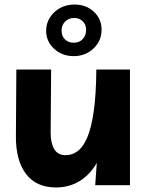

<svg xmlns="http://www.w3.org/2000/svg" viewBox="-20 -815 650 845"><path d="M227 10Q139 10 94 -50Q49 -110 50 -217L52 -509H205L203 -229Q203 -184 219 -158Q235 -132 269 -132Q298 -132 322 -150Q346 -168 364 -210Q382 -252 392.5 -325Q403 -398 404 -509H552V0H399L406 -98Q376 -46 330 -18Q284 10 227 10ZM304 -568Q253 -568 218 -600.5Q183 -633 183 -680Q183 -712 200 -738.5Q217 -765 245 -780Q273 -795 308 -795Q359 -795 393 -763.5Q427 -732 427 -684Q427 -635 391.5 -601.5Q356 -568 304 -568ZM305 -627Q329 -627 344 -643Q359 -659 359 -684Q359 -707 344 -721.5Q329 -736 307 -736Q283 -736 267 -720.5Q251 -705 251 -680Q251 -656 266 -641.5Q281 -627 305 -627Z"/></svg>

Font: Livvic
Style: Bold
Weight: 700
Designer: Jacques Le Bailly, Baron von Fonthausen
Version: Version 1.001; ttfautohint (v1.8.2)